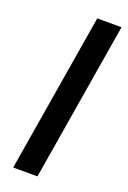

<svg xmlns="http://www.w3.org/2000/svg" viewBox="-142 -778 552 827"><g transform="rotate(20 134.0 -364.0)"><path d="M265.1 -727.5 144.5 0H33.2L153.8 -727.5Z"/></g></svg>

Font: Inter 17pt Medium
Style: Italic
Weight: 500
Italic angle: -9.3988°
Version: Version 4.001;git-66647c0bb